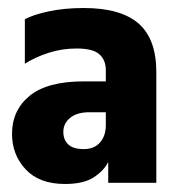

<svg xmlns="http://www.w3.org/2000/svg" viewBox="-20 -848 440 479"><path d="M244 -536V-673Q244 -698 228 -712.5Q212 -727 171 -727Q134 -727 100.5 -716Q67 -705 42 -689V-800Q62 -811 101 -819.5Q140 -828 189 -828Q281 -828 325.5 -789.5Q370 -751 370 -668V-392H250V-444Q240 -423 214.5 -406Q189 -389 142 -389Q78 -389 44 -425.5Q10 -462 10 -514Q10 -573 54 -609Q98 -645 189 -645H272V-568H203Q172 -568 155 -554Q138 -540 138 -519Q138 -499 150.5 -487.5Q163 -476 189 -476Q215 -476 229.5 -492.5Q244 -509 244 -536Z"/></svg>

Font: Hind Variable Light
Style: Regular
Weight: 300
Designer: Manushi Parikh, Satya Rajpurohit
Foundry: Indian Type Foundry
Version: Version 3.000